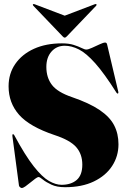

<svg xmlns="http://www.w3.org/2000/svg" viewBox="-20 -927 633 961"><path d="M306 10Q264.5 10 237.2 -2.8Q210 -15.5 194.5 -28.2Q179 -41 173 -41Q168 -41 156.8 -32.8Q145.5 -24.5 132.2 -13.5Q119 -2.5 107.2 5.8Q95.5 14 89 14Q85.5 14 80.8 10.5Q76 7 75 2L42 -246Q41 -253.5 44 -255Q47.5 -256.5 51 -251Q106.5 -148 149 -94.2Q191.5 -40.5 225.2 -21.2Q259 -2 288 -2Q335.5 -2 363.8 -26.2Q392 -50.5 392 -103Q392 -155.5 361.5 -190.5Q331 -225.5 253 -251Q128 -293 75.5 -352.5Q23 -412 23 -495Q23 -558.5 56.5 -607Q90 -655.5 150 -682.8Q210 -710 290 -710Q325 -710 349 -702.2Q373 -694.5 388.2 -686.8Q403.5 -679 412 -679Q421.5 -679 440.8 -687.8Q460 -696.5 478.8 -705.2Q497.5 -714 506 -714Q514 -714 516 -705L572 -468Q574 -461 570 -459Q567 -457.5 563 -463Q502 -559.5 456.8 -610.2Q411.5 -661 375 -679.5Q338.5 -698 304 -698Q263.5 -698 237.8 -669Q212 -640 212 -592Q212 -538.5 240 -502Q268 -465.5 340 -441Q427.5 -411 478.5 -376.5Q529.5 -342 551.2 -300Q573 -258 573 -205Q573 -145 541.2 -96.2Q509.5 -47.5 449.8 -18.8Q390 10 306 10ZM314.5 -745Q308.5 -738.5 304 -738.5Q299.5 -738.5 293.5 -745L146.5 -898.5Q142.5 -903.5 146 -906Q148 -908 154 -905.5L304 -848.5L453.5 -905.5Q459.5 -908 462 -906Q465 -903 461.5 -898.5Z"/></svg>

Font: Fraunces 144pt Black
Style: Regular
Weight: 900
Version: Version 1.000;[0bf87f6ff]